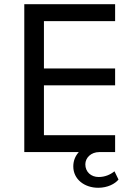

<svg xmlns="http://www.w3.org/2000/svg" viewBox="-20 -720 641 909"><path d="M95 -700V0H353C337 18 327 40 327 68C327 129 380 169 445 169C490 169 525 150 541 130L522 91C502 107 477 118 447 118C411 118 384 94 384 58C384 27 411 0 450 0H525V-80H188V-316H525V-396H188V-620H525V-700Z"/></svg>

Font: Gully
Style: Regular
Weight: 400
Designer: jaikishan Patel
Foundry: MagicType
Version: Version 1.000;Glyphs 3.2 (3242)